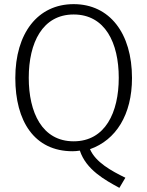

<svg xmlns="http://www.w3.org/2000/svg" viewBox="-20 -723 712 928"><path d="M331 8C342 8 353 7 366 5C396 97 487 147 557 185L586 136C518 103 442 61 415 -2C540 -46 618 -168 618 -346C618 -562 510 -703 336 -703C162 -703 54 -562 54 -346C54 -137 146 8 331 8ZM336 -653C488 -653 554 -516 554 -347C554 -180 489 -40 336 -40C183 -40 119 -180 119 -347C119 -516 185 -653 336 -653Z"/></svg>

Font: Repo Light
Style: Regular
Weight: 300
Designer: Stefan Peev
Foundry: Context Ltd
Version: Version 001.502